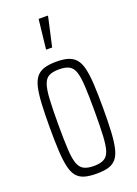

<svg xmlns="http://www.w3.org/2000/svg" viewBox="-141 -781 604 848"><g transform="rotate(-20 161.5 -357.0)"><path d="M162 8Q128 8 105.5 1.5Q83 -5 69 -21.5Q55 -38 48 -68Q41 -98 38.5 -143.5Q36 -189 36 -254Q36 -319 38.5 -365Q41 -411 48 -441Q55 -471 69 -487.5Q83 -504 105.5 -511Q128 -518 162 -518Q196 -518 218 -511Q240 -504 254 -487.5Q268 -471 275 -441Q282 -411 284.5 -365Q287 -319 287 -254Q287 -189 284.5 -143.5Q282 -98 275 -68Q268 -38 254 -21.5Q240 -5 218 1.5Q196 8 162 8ZM162 -28Q191 -28 208.5 -37Q226 -46 234 -69Q242 -92 244.5 -137Q247 -182 247 -254Q247 -326 244.5 -371.5Q242 -417 234 -440.5Q226 -464 208.5 -473Q191 -482 162 -482Q133 -482 115.5 -473.5Q98 -465 89.5 -441Q81 -417 78.5 -371.5Q76 -326 76 -254Q76 -182 78.5 -137Q81 -92 89.5 -69Q98 -46 115.5 -37Q133 -28 162 -28ZM139 -583V-588L154 -722H197V-717L167 -583Z"/></g></svg>

Font: Saira UltraCondensed ExtraLight
Style: Regular
Weight: 250
Width: 1
Designer: Hector Gatti with collaboration of the Omnibus-Type team
Foundry: Omnibus-Type
Version: Version 1.101